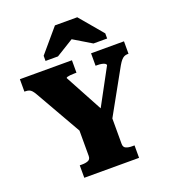

<svg xmlns="http://www.w3.org/2000/svg" viewBox="-166 -1069 1052 1189"><g transform="rotate(-20 360.0 -474.5)"><path d="M255 -306 268 -262 83 -586Q74 -602 65.5 -611.5Q57 -621 47 -624.5Q37 -628 23 -628H17V-710H360V-628H347Q330 -628 317.5 -626.5Q305 -625 298.5 -623Q292 -621 292 -617L449 -326L395 -313L554 -607Q554 -614 546.5 -618.5Q539 -623 526.5 -625.5Q514 -628 496 -628H486V-710H703V-628H697Q684 -628 674 -623Q664 -618 654.5 -607Q645 -596 634 -577L456 -257L472 -306V-118Q472 -96 488 -89Q504 -82 527 -82H544V0H183V-82H199Q223 -82 239 -89Q255 -96 255 -118ZM482 -949H335L205 -796V-762H287L448 -861L358 -860L521 -762H611V-796Z"/></g></svg>

Font: Roboto Serif ExtraBold
Style: Regular
Weight: 800
Designer: Greg Gazdowicz
Foundry: Commercial Type
Version: Version 1.008